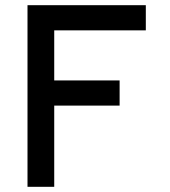

<svg xmlns="http://www.w3.org/2000/svg" viewBox="-20 -720 656 740"><path d="M86 -700H542V-603H189V-410H441V-313H189V0H86Z"/></svg>

Font: Overpass Mono Light
Style: Bold
Weight: 600
Monospace: yes
Designer: Delve Withrington, Dave Bailey
Foundry: Delve Fonts
Version: Version 1.000;DELV;Overpass